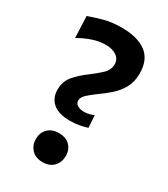

<svg xmlns="http://www.w3.org/2000/svg" viewBox="-188 -836 819 936"><g transform="rotate(30 221.5 -368.0)"><path d="M222.5 -229Q157.5 -229 125.8 -256.5Q94 -284 94 -330.5Q94 -378 122.5 -410.8Q151 -443.5 189 -471Q221.5 -495 247.8 -519.8Q274 -544.5 274 -576.5Q274 -604.5 250.8 -621Q227.5 -637.5 188 -637.5Q154.5 -637.5 116.8 -625Q79 -612.5 42.5 -591L37.5 -712Q66.5 -723 112.8 -736Q159 -749 215.5 -749Q303.5 -749 352.8 -712.8Q402 -676.5 402 -598.5Q402 -550.5 382.5 -516Q363 -481.5 334 -456.2Q305 -431 277.5 -411.5Q249 -391 228.5 -372.5Q208 -354 208 -335.5Q208 -317.5 223.8 -309.2Q239.5 -301 259.5 -301Q275 -301 289 -304.8Q303 -308.5 313.5 -313.5L318 -244.5Q302.5 -239 276.8 -234Q251 -229 222.5 -229ZM206.5 12.5Q168 12.5 145.5 -11Q123 -34.5 123 -70Q123 -105.5 145.5 -128Q168 -150.5 207 -150.5Q246.5 -150.5 268.8 -128Q291 -105.5 291 -70Q291 -34.5 268.8 -11Q246.5 12.5 206.5 12.5Z"/></g></svg>

Font: Heraclito SemiBold
Style: Regular
Weight: 600
Designer: Kostas Bartsokas (font) & Cristiano Sobral (main changes)
Foundry: Kostas Bartsokas (font) & Cristiano Sobral (main changes)
Version: Version 1.00;July 8, 2020;FontCreator 13.0.0.2655 64-bit